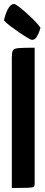

<svg xmlns="http://www.w3.org/2000/svg" viewBox="-29 -938 223 958"><path d="M30 0V-651Q30 -676 35 -686Q40 -696 64 -698Q88 -700 144 -700V-20Q144 -10 139 -6Q134 -2 110.5 -1Q87 0 30 0ZM130 -739Q126 -739 107.5 -750Q89 -761 65.5 -777Q42 -793 21 -809Q0 -825 -9 -836Q-4 -864 9.5 -891Q23 -918 42 -918Q47 -918 62.5 -906.5Q78 -895 99 -876.5Q120 -858 140 -838Q160 -818 173 -800Q173 -800 168.5 -785Q164 -770 154.5 -754.5Q145 -739 130 -739Z"/></svg>

Font: Yanone Kaffeesatz ExtraLight
Style: Bold
Weight: 700
Version: Version 2.003